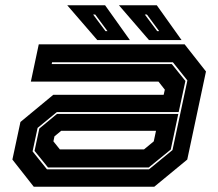

<svg xmlns="http://www.w3.org/2000/svg" viewBox="-20 -708 828 728"><path d="M108 0 27 -103 57.5 -245.5 182 -348.5H600.5L605 -368L581 -398.5H97L127 -540H680L761 -437L690 -103L565 0ZM158 -66H545L634 -139L690.5 -403L635.5 -472H177.5L176 -465H631.5L683 -401L657.5 -283H195.5L122.5 -223L103.5 -134ZM162 -73 111 -136 129 -220.5 196 -276H656L627.5 -141L544 -73ZM207 -141.5H526L563 -172L571.5 -212H212L186.5 -191L182.5 -172ZM668.5 -556H545L431 -688H574.5ZM583.5 -590 537 -653H529L576 -590ZM472.5 -556H349L235 -688H378.5ZM387.5 -590 341 -653H333L380 -590Z"/></svg>

Font: Tourney Expanded ExtraBold
Style: Italic
Weight: 800
Width: 7
Italic angle: -12°
Designer: Tyler Finck
Foundry: Etcetera Type Co
Version: Version 1.010; ttfautohint (v1.8.3)